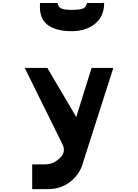

<svg xmlns="http://www.w3.org/2000/svg" viewBox="-20 -1037 965 1342"><path d="M480 -819Q369 -819 310 -865.5Q251 -912 260 -1016H382Q387 -988 408 -978Q429 -968 480 -968Q538 -968 560.5 -977.5Q583 -987 587 -1016H679L708 -1017Q708 -923 644.5 -871Q581 -819 480 -819ZM620 -562H772L556 113Q532 188 467 236.5Q402 285 314 285H205V112H295Q352 112 398 68.5Q444 25 416 -30L153 -562H311L513 -219Z"/></svg>

Font: OpenDyslexic
Style: Bold
Weight: 800
Designer: Abbie Gonzalez
Version: Version 0.920;hotconv 1.0.109;makeotfexe 2.5.65596